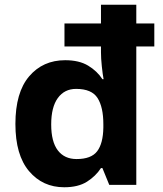

<svg xmlns="http://www.w3.org/2000/svg" viewBox="-20 -780 689 810"><path d="M251 10Q160 10 102.5 -58Q45 -126 45 -257Q45 -390 103 -458Q161 -526 255 -526Q314 -526 352 -503Q390 -480 412 -446H417Q413 -467 409.5 -500.5Q406 -534 406 -559V-584H252V-681H406V-760H555V-681H631V-584H555V0H441L412 -71H406Q384 -37 347 -13.5Q310 10 251 10ZM303 -109Q365 -109 390 -142Q415 -175 416 -242V-256Q416 -328 391.5 -366.5Q367 -405 301 -405Q252 -405 224 -366.5Q196 -328 196 -255Q196 -182 224 -145.5Q252 -109 303 -109Z"/></svg>

Font: Noto Sans Tai Tham
Style: Regular
Weight: 400
Designer: Monotype Design Team 2013. Revised by David WIlliams 2020
Foundry: Monotype Imaging Inc.
Version: Version 2.002